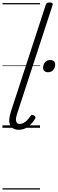

<svg xmlns="http://www.w3.org/2000/svg" viewBox="-20 -1035 467 1555"><path d="M132 16Q83 16 63.5 -20Q44 -56 68 -130L350 -994Q354 -1006 360.5 -1010.5Q367 -1015 381 -1015Q397 -1015 403.5 -1009Q410 -1003 405 -991L119 -115Q105 -73 111 -52Q117 -31 140 -31Q157 -31 173 -40.5Q189 -50 202.5 -64.5Q216 -79 226 -94Q230 -101 237 -104Q244 -107 255 -100Q266 -94 267 -86.5Q268 -79 263 -71Q250 -50 231 -30Q212 -10 187.5 3Q163 16 132 16ZM369 -450Q352 -450 340.5 -459Q329 -468 329 -486Q329 -510 344 -529.5Q359 -549 386 -549Q404 -549 415.5 -540Q427 -531 427 -512Q427 -489 412 -469.5Q397 -450 369 -450ZM0 490H304V500H0ZM0 -20H304V0H0ZM0 -505H304V-500H0ZM0 -1010H304V-1000H0Z"/></svg>

Font: Playwrite MX Guides
Style: Regular
Weight: 400
Designer: Veronika Burian, José Scaglione
Foundry: TypeTogether
Version: Version 1.003